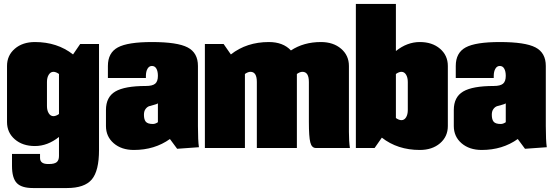

<svg xmlns="http://www.w3.org/2000/svg" viewBox="-20 -740 2764 960"><path d="M475.1 -520V9.8Q475.1 114.3 439 157.2Q402.8 200.2 314.9 200.2H145Q87.4 200.2 63.7 175Q40 149.9 40 89.8V29.8H180.2V49.8Q180.2 80.1 220.2 80.1H225.1Q252 80.1 263.4 70.8Q274.9 61.5 274.9 40V-55.2Q217.8 -9.8 154.8 -9.8Q92.8 -9.8 54 -43.5Q15.1 -77.1 15.1 -129.9V-410.2Q15.1 -462.9 54 -496.3Q92.8 -529.8 154.8 -529.8Q266.1 -529.8 345.2 -467.8L380.9 -520ZM274.9 -169.9V-370.1Q259.8 -380.9 247.1 -380.9Q232.9 -380.9 223.9 -366.7Q214.8 -352.5 214.8 -330.1V-210Q214.8 -187.5 223.9 -173.3Q232.9 -159.2 247.1 -159.2Q259.8 -159.2 274.9 -169.9Z M519.5 -350.1V-410.2Q519.5 -476.1 569.1 -502.9Q618.7 -529.8 739.7 -529.8Q866.7 -529.8 918.2 -502.9Q969.7 -476.1 969.7 -410.2V-109.9Q969.7 -37.1 974.6 -3.9L865.7 3.9L829.6 -44.9Q752.9 9.8 649.4 9.8Q587.4 9.8 548.6 -23.7Q509.8 -57.1 509.8 -109.9V-189.9Q509.8 -254.9 556.6 -282.5Q603.5 -310.1 709.5 -310.1Q742.2 -310.1 755.9 -321.5Q769.5 -333 769.5 -360.8Q769.5 -383.3 762 -396.7Q754.4 -410.2 739.7 -410.2Q725.6 -410.2 717.5 -396.2Q709.5 -382.3 709.5 -359.9V-350.1ZM769.5 -128.9V-223.1Q763.7 -219.2 750 -215.8Q736.3 -212.4 726.3 -209.2Q716.3 -206.1 708 -195.3Q699.7 -184.6 699.7 -166Q699.7 -142.1 709.2 -131.1Q718.8 -120.1 744.6 -120.1Q756.3 -120.1 769.5 -128.9Z M1004.4 -520H1098.1L1134.3 -467.8Q1213.4 -529.8 1324.2 -529.8Q1395.5 -529.8 1434.6 -487.8Q1498.5 -529.8 1584.5 -529.8Q1646.5 -529.8 1685.5 -496.3Q1724.6 -462.9 1724.6 -410.2V-80.1Q1724.6 -33.2 1729.5 0H1559.6Q1538.6 0 1531.5 -28.1Q1524.4 -56.2 1524.4 -129.9V-330.1Q1524.4 -380.9 1492.2 -380.9Q1479.5 -380.9 1464.4 -370.1V0H1264.2V-330.1Q1264.2 -380.9 1232.4 -380.9Q1219.7 -380.9 1204.6 -370.1V0H1004.4Z M1959.5 -370.1V-149.9Q1974.6 -139.2 1987.3 -139.2Q2001.5 -139.2 2010.3 -153.3Q2019 -167.5 2019 -189.9V-330.1Q2019 -352.5 2010.3 -366.7Q2001.5 -380.9 1987.3 -380.9Q1974.6 -380.9 1959.5 -370.1ZM1759.3 0V-720.2H1959.5V-484.9Q2015.6 -529.8 2079.1 -529.8Q2141.1 -529.8 2180.2 -496.3Q2219.2 -462.9 2219.2 -410.2V-109.9Q2219.2 -57.1 2180.2 -23.7Q2141.1 9.8 2079.1 9.8Q1967.8 9.8 1889.2 -51.8L1853 0Z M2258.8 -350.1V-410.2Q2258.8 -476.1 2308.3 -502.9Q2357.9 -529.8 2479 -529.8Q2606 -529.8 2657.5 -502.9Q2709 -476.1 2709 -410.2V-109.9Q2709 -37.1 2713.9 -3.9L2605 3.9L2568.8 -44.9Q2492.2 9.8 2388.7 9.8Q2326.7 9.8 2287.8 -23.7Q2249 -57.1 2249 -109.9V-189.9Q2249 -254.9 2295.9 -282.5Q2342.8 -310.1 2448.7 -310.1Q2481.4 -310.1 2495.1 -321.5Q2508.8 -333 2508.8 -360.8Q2508.8 -383.3 2501.2 -396.7Q2493.7 -410.2 2479 -410.2Q2464.8 -410.2 2456.8 -396.2Q2448.7 -382.3 2448.7 -359.9V-350.1ZM2508.8 -128.9V-223.1Q2502.9 -219.2 2489.3 -215.8Q2475.6 -212.4 2465.6 -209.2Q2455.6 -206.1 2447.3 -195.3Q2439 -184.6 2439 -166Q2439 -142.1 2448.5 -131.1Q2458 -120.1 2483.9 -120.1Q2495.6 -120.1 2508.8 -128.9Z"/></svg>

Font: Mikodacs
Style: Regular
Weight: 400
Designer: gluk (gluksza@wp.pl)
Foundry: gluk (gluksza@wp.pl)
Version: Version 0.28